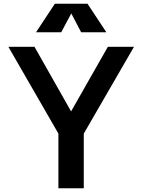

<svg xmlns="http://www.w3.org/2000/svg" viewBox="-20 -1009 763 1029"><path d="M25 0ZM429 -293V0H293V-293L25 -758H165L361 -412L558 -758H698ZM415 -836 362 -937 308 -836H173L274 -989H449L550 -836Z"/></svg>

Font: Biryani
Style: Bold
Weight: 700
Designer: Dan Reynolds and Mathieu Reguer
Foundry: Dan Reynolds and Mathieu Reguer
Version: Version 1.004; ttfautohint (v1.1) -l 5 -r 5 -G 72 -x 0 -D la